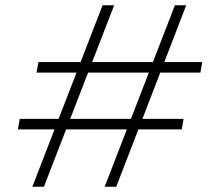

<svg xmlns="http://www.w3.org/2000/svg" viewBox="-20 -710 804 730"><path d="M378 0 645 -690H688L422 0ZM103 0 370 -690H414L147 0ZM48 -218 55 -258H678L671 -218ZM119 -434 126 -474H749L742 -434Z"/></svg>

Font: DM Sans ExtraLight
Style: Italic
Weight: 250
Italic angle: -10°
Designer: Colophon Foundry, Jonny Pinhorn
Foundry: Colophon Foundry
Version: Version 4.004;gftools[0.9.30]